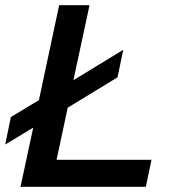

<svg xmlns="http://www.w3.org/2000/svg" viewBox="-28 -720 693 740"><path d="M51 0 100 -228 -8 -163 14 -269 122 -334 200 -700H317L255 -411L447 -528L425 -422L233 -305L190 -104H556L534 0Z"/></svg>

Font: Red Hat Text Medium
Style: Italic
Weight: 500
Italic angle: -12°
Designer: Pentagram, MCKL
Foundry: Pentagram, MCKL
Version: Version 1.023; ttfautohint (v1.8.3)